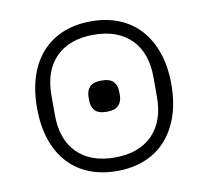

<svg xmlns="http://www.w3.org/2000/svg" viewBox="-67 -629 777 715"><g transform="rotate(-10 321.0 -271.0)"><path d="M321 -212Q289 -212 276 -226.5Q263 -241 263 -264V-278Q263 -301 276 -315.5Q289 -330 321 -330Q353 -330 366 -315.5Q379 -301 379 -278V-264Q379 -241 366 -226.5Q353 -212 321 -212ZM321 -39Q412 -39 463 -90Q514 -141 514 -234V-308Q514 -401 463 -452Q412 -503 321 -503Q230 -503 179 -452Q128 -401 128 -308V-234Q128 -141 179 -90Q230 -39 321 -39ZM321 12Q262 12 215 -7Q168 -26 135 -62.5Q102 -99 84.5 -151.5Q67 -204 67 -271Q67 -338 84.5 -390.5Q102 -443 135 -479.5Q168 -516 215 -535Q262 -554 321 -554Q379 -554 426 -535Q473 -516 506 -479.5Q539 -443 557 -390.5Q575 -338 575 -271Q575 -204 557 -151.5Q539 -99 506 -62.5Q473 -26 426 -7Q379 12 321 12Z"/></g></svg>

Font: IBM Plex Thai Light
Style: Regular
Weight: 300
Designer: Mike Abbink, Paul van der Laan, Pieter van Rosmalen, Ben Mitchell, Mark Frömberg
Foundry: Bold Monday
Version: Version 1.0